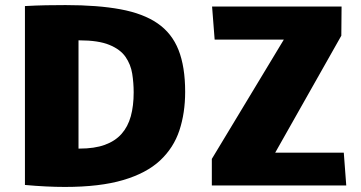

<svg xmlns="http://www.w3.org/2000/svg" viewBox="-20 -737 1436 763"><path d="M237.8 5.9Q201.7 5.9 162.1 3.9Q122.6 2 79.1 -2V-712.9Q122.6 -715.3 163.1 -716.1Q203.6 -716.8 240.7 -716.8Q368.7 -716.8 459.2 -700Q549.8 -683.1 606.4 -644Q663.1 -605 689.5 -538.3Q715.8 -471.7 715.8 -372.1Q715.8 -288.1 692.9 -218.8Q669.9 -149.4 616 -99.1Q562 -48.8 469.5 -21.5Q377 5.9 237.8 5.9ZM295.9 -146.5Q355.5 -146.5 396.5 -161.4Q437.5 -176.3 462.9 -204.8Q488.3 -233.4 499.8 -274.9Q511.2 -316.4 511.2 -369.6Q511.2 -407.7 505.4 -444.3Q499.5 -481 478.8 -511Q458 -541 414.3 -558.8Q370.6 -576.7 294.9 -576.7Q294.4 -576.7 293.7 -576.7Q293 -576.7 292 -576.7V-146.5Q293 -146.5 293.9 -146.5Q294.9 -146.5 295.9 -146.5ZM821.8 0V-105.5L1107.9 -579.6H833L822.8 -710.9H1337.4L1336.4 -595.2L1073.7 -130.4H1346.2L1356 0Z"/></svg>

Font: Comme Black
Style: Regular
Weight: 900
Version: Version 1.000;gftools[0.9.27]